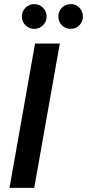

<svg xmlns="http://www.w3.org/2000/svg" viewBox="-20 -911 422 931"><path d="M26 0 150 -700H270L146 0ZM146 -771Q121 -771 103.5 -788.5Q86 -806 86 -831Q86 -856 103.5 -873.5Q121 -891 146 -891Q171 -891 188.5 -873.5Q206 -856 206 -831Q206 -806 188.5 -788.5Q171 -771 146 -771ZM323 -771Q297 -771 280 -788.5Q263 -806 263 -831Q263 -856 280 -873.5Q297 -891 323 -891Q348 -891 365 -873.5Q382 -856 382 -831Q382 -806 365 -788.5Q348 -771 323 -771Z"/></svg>

Font: DM Sans 17pt SemiBold
Style: Italic
Weight: 600
Italic angle: -10°
Version: Version 4.004;gftools[0.9.30]